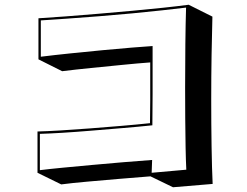

<svg xmlns="http://www.w3.org/2000/svg" viewBox="-20 -749 1040 809"><path d="M614 -6Q548 -1 478.5 5Q409 11 346.5 16.5Q284 22 238 28L138 -21V-195Q179 -196 236.5 -199.5Q294 -203 359.5 -208Q425 -213 490 -218.5Q555 -224 612 -230Q613 -278 613 -326Q613 -374 613 -417V-486Q559 -482 494 -475.5Q429 -469 363.5 -462.5Q298 -456 242 -449L142 -499V-672Q193 -675 258 -680Q323 -685 394.5 -691Q466 -697 536.5 -703.5Q607 -710 668.5 -716.5Q730 -723 775 -729L875 -679Q873 -611 871.5 -518.5Q870 -426 870 -329Q870 -226 871.5 -131Q873 -36 876 26L709 40ZM765 -34Q763 -73 762 -128.5Q761 -184 760.5 -249Q760 -314 760 -381Q760 -475 761 -564Q762 -653 764 -717Q723 -712 663.5 -705.5Q604 -699 535.5 -692.5Q467 -686 397 -680.5Q327 -675 263.5 -670.5Q200 -666 152 -663V-510Q208 -517 276 -524Q344 -531 412 -537.5Q480 -544 536 -548.5Q592 -553 623 -555V-474Q623 -419 623 -353Q623 -287 622 -221Q565 -215 498.5 -209.5Q432 -204 366 -198.5Q300 -193 243 -189.5Q186 -186 148 -185V-32Q188 -37 245.5 -42.5Q303 -48 368.5 -54Q434 -60 499.5 -65.5Q565 -71 621 -75L619 -21Z"/></svg>

Font: Rampart One
Style: Regular
Weight: 400
Designer: Fontworks Inc.
Foundry: Fontworks Inc.
Version: Version 1.100